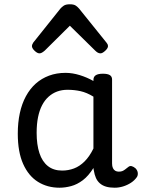

<svg xmlns="http://www.w3.org/2000/svg" viewBox="-20 -859 664 896"><path d="M258 17Q201 17 157 -10.5Q113 -38 88 -94Q63 -150 63 -235Q63 -287 72.5 -331Q82 -375 101 -410Q120 -445 147 -469Q174 -493 209 -506Q244 -519 286 -519Q318 -519 352 -508.5Q386 -498 416 -481V-486Q416 -501 427 -508Q438 -515 460 -515Q482 -515 492.5 -508.5Q503 -502 503 -488V-96Q503 -83 507 -74.5Q511 -66 518 -62Q525 -58 534 -58Q544 -58 550.5 -60.5Q557 -63 563.5 -68Q570 -73 579 -80Q586 -86 595 -83.5Q604 -81 613 -73Q622 -63 623 -52Q624 -41 619 -33Q608 -17 591 -6Q574 5 554.5 11Q535 17 515 17Q492 17 475 12Q458 7 446 -3.5Q434 -14 427.5 -29Q421 -44 418 -63Q418 -64 417 -67.5Q416 -71 416 -75Q393 -38 366.5 -18Q340 2 312 9.5Q284 17 258 17ZM151 -239Q151 -184 164 -144.5Q177 -105 203.5 -84Q230 -63 270 -63Q299 -63 325.5 -73Q352 -83 375 -106Q398 -129 416 -166V-408Q385 -427 356 -433.5Q327 -440 295 -440Q269 -440 247 -432Q225 -424 207 -408Q189 -392 176.5 -368Q164 -344 157.5 -312Q151 -280 151 -239ZM164 -610Q154 -610 141.5 -622Q129 -634 129 -644Q129 -647 130 -650Q131 -653 135 -660L262 -819Q268 -826 277.5 -832.5Q287 -839 306 -839Q325 -839 334 -832.5Q343 -826 349 -819L477 -660Q482 -653 483 -650Q484 -647 484 -644Q484 -634 471 -622Q458 -610 449 -610Q442 -610 436 -613.5Q430 -617 424 -623L306 -739L189 -623Q182 -617 176 -613.5Q170 -610 164 -610Z"/></svg>

Font: Playwrite VN
Style: Regular
Weight: 400
Designer: Veronika Burian, José Scaglione
Foundry: TypeTogether
Version: Version 1.002